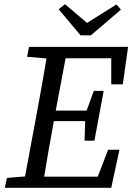

<svg xmlns="http://www.w3.org/2000/svg" viewBox="-20 -893 638 913"><path d="M109 -623 118 -670H589L564 -492H509V-616H292L245 -367H392L426 -461H473L429 -224H382L385 -317H236L235 -311Q211 -182 190 -53H445L494 -181H548L509 0H3L13 -47L99 -54L156 -360Q180 -488 201 -615ZM289 -873 394 -784 534 -872 555 -847 412 -725H363L259 -849Z"/></svg>

Font: Source Serif 4 SmText
Style: Italic
Weight: 400
Italic angle: -12°
Designer: Frank Grießhammer
Foundry: Adobe
Version: Version 4.005;hotconv 1.1.0;makeotfexe 2.6.0